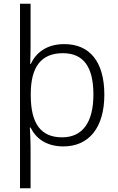

<svg xmlns="http://www.w3.org/2000/svg" viewBox="-20 -780 639 1036"><path d="M543 -269C543 -448 463 -542 327 -542C229 -542 173 -493 146 -435H143C144 -460 145 -505 145 -531V-760H88V236H145V15C145 -16 143 -62 141 -92H145C172 -36 227 10 322 10C458 10 543 -89 543 -269ZM484 -270C484 -119 425 -39 315 -39C199 -39 146 -115 146 -266V-277C147 -416 200 -493 319 -493C430 -493 484 -420 484 -270Z"/></svg>

Font: Noto Sans Gurmukhi Light
Style: Regular
Weight: 300
Designer: Jelle Bosma - Monotype Design Team
Foundry: Monotype Imaging Inc.
Version: Version 2.004